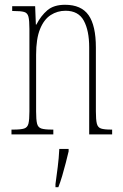

<svg xmlns="http://www.w3.org/2000/svg" viewBox="-20 -562 513 803"><path d="M28 0V-20H36Q67 -20 81 -24.5Q95 -29 99 -45Q103 -61 103 -96V-441Q103 -476 99 -492Q95 -508 81 -512Q67 -516 36 -516H31V-536H127L130 -459H132Q151 -496 178 -519Q205 -542 252 -542Q320 -542 350.5 -498.5Q381 -455 381 -363V-96Q381 -61 385 -45Q389 -29 402.5 -24.5Q416 -20 445 -20H449V0H353V-364Q353 -434 330.5 -475.5Q308 -517 254 -517Q220 -517 192 -499Q164 -481 147.5 -440.5Q131 -400 131 -333V-96Q131 -61 135 -45Q139 -29 153 -24.5Q167 -20 197 -20H203V0ZM212 208Q217 171 221.5 136Q226 101 228 61H267V71Q262 92 255 119.5Q248 147 240 174Q232 201 224 221H212Z"/></svg>

Font: Noto Serif Myanmar ExtraCondensed Thin
Style: Regular
Weight: 100
Width: 2
Designer: Ben Mitchell and the Monotype Design Team
Foundry: Monotype Imaging Inc.
Version: Version 2.106; ttfautohint (v1.8.4.7-5d5b)